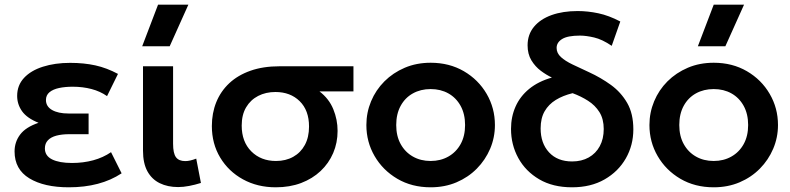

<svg xmlns="http://www.w3.org/2000/svg" viewBox="-20 -782 3362 817"><path d="M273 15Q167.5 15 104.8 -23.2Q42 -61.5 42 -137.5Q42 -178 65.8 -209.5Q89.5 -241 144 -259.5Q95 -279 74 -308.5Q53 -338 53 -374Q53 -419 82.2 -450.5Q111.5 -482 162.8 -498.2Q214 -514.5 278.5 -514.5Q337 -514.5 385.8 -503.8Q434.5 -493 482 -467.5L435.5 -373Q406.5 -393.5 369.2 -403.2Q332 -413 289.5 -413Q257 -413 231.2 -407.5Q205.5 -402 190.5 -389.5Q175.5 -377 175.5 -356.5Q175.5 -329 201.5 -314Q227.5 -299 271.5 -299H357V-211H275.5Q243.5 -211 220 -204.8Q196.5 -198.5 183.8 -185Q171 -171.5 171 -150.5Q171 -119 201.5 -103.8Q232 -88.5 286.5 -88.5Q334.5 -88.5 376.8 -100Q419 -111.5 452.5 -134.5L497.5 -44.5Q452 -14.5 396 0.2Q340 15 273 15Z M738 14Q693.5 14 659.8 -2.5Q626 -19 607.2 -53.2Q588.5 -87.5 588.5 -141V-500H716.5V-170.5Q716.5 -129.5 728.8 -113Q741 -96.5 768.5 -96.5Q778.5 -96.5 790.2 -99.2Q802 -102 815 -107L835 -3.5Q809.5 4.5 784.8 9.2Q760 14 738 14ZM585 -585 652.5 -762H781.5L702 -585Z M1153.5 15Q1075.5 15 1014 -18.8Q952.5 -52.5 917 -111.5Q881.5 -170.5 881.5 -245.5Q881.5 -300.5 900.2 -347Q919 -393.5 955.5 -427.8Q992 -462 1045.8 -481Q1099.5 -500 1170 -500H1484V-393H1339.5Q1380 -362 1398.2 -317.5Q1416.5 -273 1416.5 -225Q1416.5 -174.5 1397.8 -130.8Q1379 -87 1344.2 -54.2Q1309.5 -21.5 1261.2 -3.2Q1213 15 1153.5 15ZM1154.5 -97Q1196 -97 1227.8 -114.8Q1259.5 -132.5 1277.2 -165.2Q1295 -198 1295 -243.5Q1295 -312.5 1255.2 -351.5Q1215.5 -390.5 1152 -390.5Q1111 -390.5 1078.5 -373.8Q1046 -357 1027.2 -325.2Q1008.5 -293.5 1008.5 -247.5Q1008.5 -179 1049.2 -138Q1090 -97 1154.5 -97Z M1812.5 15Q1732.5 15 1670.8 -21.2Q1609 -57.5 1574 -117.8Q1539 -178 1539 -250Q1539 -303 1559 -351Q1579 -399 1615.8 -435.8Q1652.5 -472.5 1702.5 -493.8Q1752.5 -515 1812.5 -515Q1892 -515 1953.8 -479Q2015.5 -443 2050.8 -382.5Q2086 -322 2086 -250Q2086 -197 2065.8 -149.2Q2045.5 -101.5 2009 -64.5Q1972.5 -27.5 1922.5 -6.2Q1872.5 15 1812.5 15ZM1812.5 -97Q1854.5 -97 1887.8 -115.8Q1921 -134.5 1940 -168.8Q1959 -203 1959 -250Q1959 -297 1940 -331.5Q1921 -366 1888 -384.5Q1855 -403 1812.5 -403Q1770 -403 1736.8 -384.5Q1703.5 -366 1684.8 -331.5Q1666 -297 1666 -250Q1666 -203 1685 -168.8Q1704 -134.5 1737 -115.8Q1770 -97 1812.5 -97Z M2414 15Q2332.5 15 2274.5 -19Q2216.5 -53 2185.5 -109.5Q2154.5 -166 2154.5 -233.5Q2154.5 -285 2173.8 -328.5Q2193 -372 2231.8 -403.8Q2270.5 -435.5 2328.5 -452Q2305 -463 2281.2 -480.8Q2257.5 -498.5 2241.2 -525.2Q2225 -552 2225 -589Q2225 -635 2252 -667.8Q2279 -700.5 2327 -717.8Q2375 -735 2438 -735Q2481 -735 2526 -725.5Q2571 -716 2619.5 -690.5L2583 -587Q2542.5 -614.5 2508.2 -622.5Q2474 -630.5 2448 -630.5Q2395.5 -630.5 2372 -616Q2348.5 -601.5 2348.5 -578Q2348.5 -556 2366.8 -539.2Q2385 -522.5 2416.5 -507.5Q2448 -492.5 2487 -474.5Q2537 -451.5 2579.8 -420.5Q2622.5 -389.5 2648.8 -344Q2675 -298.5 2675 -231.5Q2675 -164 2643 -108Q2611 -52 2552.5 -18.5Q2494 15 2414 15ZM2414.5 -95Q2455 -95 2485.2 -112Q2515.5 -129 2532.2 -160Q2549 -191 2549 -233Q2549 -275.5 2530.8 -304.8Q2512.5 -334 2482.2 -353.2Q2452 -372.5 2416.5 -385.5Q2375.5 -375.5 2345 -356.8Q2314.5 -338 2297.5 -308.5Q2280.5 -279 2280.5 -235.5Q2280.5 -172.5 2316.2 -133.8Q2352 -95 2414.5 -95Z M3017 15Q2937 15 2875.2 -21.2Q2813.5 -57.5 2778.5 -117.8Q2743.5 -178 2743.5 -250Q2743.5 -303 2763.5 -351Q2783.5 -399 2820.2 -435.8Q2857 -472.5 2907 -493.8Q2957 -515 3017 -515Q3096.5 -515 3158.2 -479Q3220 -443 3255.2 -382.5Q3290.5 -322 3290.5 -250Q3290.5 -197 3270.2 -149.2Q3250 -101.5 3213.5 -64.5Q3177 -27.5 3127 -6.2Q3077 15 3017 15ZM3017 -97Q3059 -97 3092.2 -115.8Q3125.5 -134.5 3144.5 -168.8Q3163.5 -203 3163.5 -250Q3163.5 -297 3144.5 -331.5Q3125.5 -366 3092.5 -384.5Q3059.5 -403 3017 -403Q2974.5 -403 2941.2 -384.5Q2908 -366 2889.2 -331.5Q2870.5 -297 2870.5 -250Q2870.5 -203 2889.5 -168.8Q2908.5 -134.5 2941.5 -115.8Q2974.5 -97 3017 -97ZM2949.5 -585 3017 -762H3146L3066.5 -585Z"/></svg>

Font: Geologica Medium
Style: Regular
Weight: 500
Designer: Sindre Bremnes, Frode Helland
Foundry: Monokrom Skriftforlag AS
Version: Version 1.010;gftools[0.9.28]